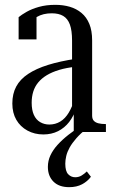

<svg xmlns="http://www.w3.org/2000/svg" viewBox="-20 -546 473 794"><path d="M178 144Q178 119 188.5 96.5Q199 74 218 53Q237 32 263 11.5Q289 -9 321 -29L339 -15Q313 6 295.5 26Q278 46 268 64Q258 82 254 99Q250 116 250 131Q250 162 262 174.5Q274 187 291 187Q306 187 318 179.5Q330 172 339 163L356 185Q342 204 319.5 216Q297 228 266 228Q224 228 201 205Q178 182 178 144ZM418 0H285V-93L278 -91V-378Q278 -420 269 -444.5Q260 -469 241.5 -480Q223 -491 194 -491Q158 -491 132.5 -476Q107 -461 90 -434Q91 -451 94.5 -461.5Q98 -472 103.5 -478Q109 -484 116.5 -486.5Q124 -489 131 -489V-383H57V-475Q69 -485 90 -497Q111 -509 141 -517.5Q171 -526 209 -526Q241 -526 268.5 -518Q296 -510 317 -492.5Q338 -475 349.5 -447Q361 -419 361 -379V-68Q361 -54 368 -46.5Q375 -39 387.5 -36Q400 -33 416 -33H418ZM31 -118Q31 -158 47 -188Q63 -218 96 -240Q129 -262 178.5 -277.5Q228 -293 295 -303L294 -270Q255 -266 225 -257Q195 -248 173.5 -235Q152 -222 138 -205Q124 -188 117.5 -167Q111 -146 111 -121Q111 -91 120 -71Q129 -51 146 -41Q163 -31 184 -31Q209 -31 229.5 -43.5Q250 -56 264.5 -80.5Q279 -105 289 -138L295 -99Q285 -66 266 -41.5Q247 -17 220 -3.5Q193 10 159 10Q123 10 93.5 -6Q64 -22 47.5 -50.5Q31 -79 31 -118Z"/></svg>

Font: Roboto Serif 120pt ExtraCondensed
Style: Regular
Weight: 400
Width: 2
Designer: Greg Gazdowicz
Foundry: Commercial Type
Version: Version 1.008